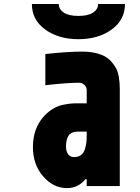

<svg xmlns="http://www.w3.org/2000/svg" viewBox="-20 -937 707 967"><path d="M474 -916.7H609.4Q609.4 -836.6 542 -788.1Q474.6 -739.6 375 -739.6Q275.4 -739.6 208 -788.1Q140.6 -836.6 140.6 -916.7H276Q276 -890 301.4 -873.4Q326.8 -856.8 375 -856.8Q423.2 -856.8 448.6 -873.4Q474 -890 474 -916.7ZM416.7 -274.1H372.4Q340.5 -274.1 326.5 -255.5Q312.5 -237 312.5 -197.3Q312.5 -175.1 322.9 -160.5Q333.3 -145.8 352.9 -145.8Q375 -145.8 389 -156.9Q403 -168 408.5 -188.5Q414.1 -209 415.4 -223.3Q416.7 -237.6 416.7 -259.1ZM395.8 -677.1Q451.8 -677.1 494.1 -659.8Q536.5 -642.6 563.8 -594.4Q583.3 -559.9 583.3 -487.6V0H416.7V-34.5H410.2Q373.7 10.4 317.7 10.4Q248.7 10.4 197.3 -48.8Q145.8 -108.1 145.8 -196Q145.8 -291.7 203.1 -353.5Q224 -375.7 247.7 -389.6Q271.5 -403.6 296.5 -408.9Q321.6 -414.1 336.9 -415.4Q352.2 -416.7 373.7 -416.7H416.7V-484.4Q416.7 -497.4 405.6 -508.8Q394.5 -520.2 377 -520.2Q317.1 -520.2 208.3 -507.8V-664.7Q315.8 -677.1 395.8 -677.1Z"/></svg>

Font: Monoid
Style: Bold
Weight: 700
Width: 4
Designer: Andreas Larsen (@larsenwork)
Version: Version 0.61